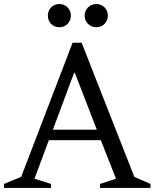

<svg xmlns="http://www.w3.org/2000/svg" viewBox="-22 -932 766 952"><path d="M478 -236.8H220.2L148.9 -45.9L231 -20V0H-2V-20L83 -55.2L337.9 -720.2H382.8L644 -55.2L724.1 -20V0H474.1V-20L553.2 -45.9ZM345.2 -570.8 240.2 -289.1H458L349.1 -570.8ZM215.3 -855Q215.3 -867.2 219.5 -877.4Q223.6 -887.7 231.4 -895.5Q239.3 -903.3 249.5 -907.7Q259.8 -912.1 272.5 -912.1Q284.2 -912.1 294.7 -907.7Q305.2 -903.3 312.7 -895.5Q320.3 -887.7 325 -877.4Q329.6 -867.2 329.6 -855Q329.6 -842.3 325 -831.8Q320.3 -821.3 312.7 -813.5Q305.2 -805.7 294.7 -801.3Q284.2 -796.9 272.5 -796.9Q259.8 -796.9 249.5 -801.3Q239.3 -805.7 231.4 -813.5Q223.6 -821.3 219.5 -831.8Q215.3 -842.3 215.3 -855ZM397.5 -855Q397.5 -867.2 402.1 -877.4Q406.7 -887.7 414.6 -895.5Q422.4 -903.3 432.9 -907.7Q443.4 -912.1 455.6 -912.1Q467.8 -912.1 478.3 -907.7Q488.8 -903.3 496.3 -895.5Q503.9 -887.7 508.3 -877.4Q512.7 -867.2 512.7 -855Q512.7 -842.3 508.3 -831.8Q503.9 -821.3 496.3 -813.5Q488.8 -805.7 478.3 -801.3Q467.8 -796.9 455.6 -796.9Q443.4 -796.9 432.9 -801.3Q422.4 -805.7 414.6 -813.5Q406.7 -821.3 402.1 -831.8Q397.5 -842.3 397.5 -855Z"/></svg>

Font: Amethysta
Style: Regular
Weight: 400
Designer: Konstantin Vinogradov, Alexei Vanyashin
Foundry: Cyreal (www.cyreal.org)
Version: Version 1.003